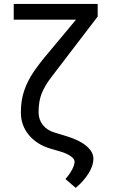

<svg xmlns="http://www.w3.org/2000/svg" viewBox="-20 -747 563 955"><path d="M48.3 -727.3H465.9V-664.8L299.7 -447.4Q259.9 -395.6 231.4 -358Q202.8 -320.3 187.3 -282Q171.9 -243.6 171.9 -188.9Q171.9 -152.3 192.8 -125.7Q213.8 -99.1 250 -88.1L315.3 -68.2Q375.7 -49.7 410.2 -20.4Q444.6 8.9 444.6 42.6Q444.6 76.7 420.6 115.2Q396.7 153.8 356.5 187.5L305.4 143.5Q326.7 119.3 338.8 96.2Q350.9 73.2 350.9 56.8Q350.9 43.3 331.1 29.5Q311.4 15.6 277 5.7L233 -7.1Q163.4 -27.3 123.6 -75.5Q83.8 -123.6 83.8 -187.5Q83.8 -247.9 100.5 -296.7Q117.2 -345.5 148.4 -391.2Q179.7 -436.8 223 -487.2L358 -649.1H48.3Z"/></svg>

Font: Inter UI
Style: Regular
Weight: 400
Designer: Rasmus Andersson
Foundry: rsms
Version: 3.2;8d6f07862